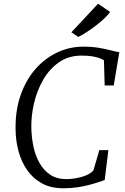

<svg xmlns="http://www.w3.org/2000/svg" viewBox="-20 -1001 671 1029"><path d="M320 8Q251.5 8 203 -19.2Q154.5 -46.5 123.8 -92Q93 -137.5 78.5 -193.5Q64 -249.5 63.5 -306.5Q61.5 -407 89.8 -489Q118 -571 168.8 -629.5Q219.5 -688 286 -719.5Q352.5 -751 427 -751Q473 -751 510.8 -744.5Q548.5 -738 576 -730.8Q603.5 -723.5 619.5 -721L589.5 -543H541L537 -678Q526.5 -684.5 511.5 -690Q496.5 -695.5 474 -699.2Q451.5 -703 417.5 -703Q347 -703 295.5 -666.8Q244 -630.5 210.8 -572.2Q177.5 -514 162 -446Q146.5 -378 148 -314.5Q149 -264.5 159.2 -215.8Q169.5 -167 191.8 -127.5Q214 -88 249.2 -64.5Q284.5 -41 335 -41Q359.5 -41 388.2 -46Q417 -51 442 -61.5Q467 -72 480.5 -88Q484.5 -101 488.5 -114.5Q492.5 -128 496.5 -141.8Q500.5 -155.5 504.5 -169.2Q508.5 -183 512 -196.5H561L541 -36Q527 -31 505 -23.8Q483 -16.5 454.8 -9.2Q426.5 -2 392.5 3Q358.5 8 320 8ZM400 -803 362.5 -828 505.5 -981 570 -937Q553.5 -913.5 522.2 -886.8Q491 -860 457.5 -837.5Q424 -815 400 -803Z"/></svg>

Font: Merriweather Light 18pt Light
Style: Italic
Weight: 300
Italic angle: -7.8°
Version: Version 2.101